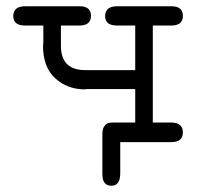

<svg xmlns="http://www.w3.org/2000/svg" viewBox="-20 -450 623 608"><path d="M22 -398.9Q22 -429.7 59.1 -430.2H231.9Q268.1 -430.2 268.1 -399.9Q268.1 -369.1 231 -369.1H172.9V-305.2Q172.9 -228 250 -228H408.2V-369.1H351.1Q313 -369.1 313 -398.9Q313 -429.7 350.1 -430.2H522.9Q559.1 -430.2 559.1 -399.9Q559.1 -369.1 522 -369.1H463.9V-62H521Q559.1 -62 559.1 -31Q559.1 0 522.9 0H360.8V98.1Q360.8 138.2 333 138.2Q304.2 138.2 304.2 102.1V-24.9Q304.2 -42 310.5 -50.5Q316.9 -59.1 323.5 -60.5Q330.1 -62 340.8 -62H408.2V-168H254.9Q253.9 -168 252 -167.5Q250 -167 249 -167Q192.9 -167 154.5 -202.4Q116.2 -237.8 116.2 -305.2Q116.2 -306.2 116.7 -309.1Q117.2 -312 117.2 -314V-369.1H60.1Q22 -369.1 22 -398.9Z"/></svg>

Font: CMU Typewriter Text Variable Width
Style: Medium
Weight: 500
Version: Version 0.7.0